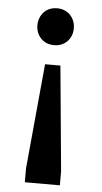

<svg xmlns="http://www.w3.org/2000/svg" viewBox="-54 -551 442 835"><g transform="rotate(5 166.5 -133.0)"><path d="M162 -355Q128 -355 106 -376Q82 -400 82 -435Q82 -470 106 -495Q128 -516 162 -516Q194 -516 217 -495Q241 -470 241 -435Q241 -400 217 -376Q194 -355 162 -355ZM87 250V189L130 -269H197L240 189V250Z"/></g></svg>

Font: Arsenal
Style: Bold
Weight: 700
Designer: Andrij Shevchenko
Foundry: Stairsfor
Version: Version 2.001;PS 002.001;hotconv 1.0.88;makeotf.lib2.5.64775